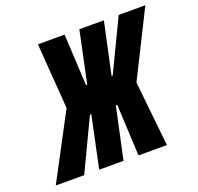

<svg xmlns="http://www.w3.org/2000/svg" viewBox="-119 -798 956 927"><g transform="rotate(-20 359.5 -335.0)"><path d="M380 -670 324 -405H318L304 -670H167L192 -334L15 0H161L287 -265H294L238 0H363L420 -265H427L440 0H586L551 -334L719 -670H582L455 -405H449L506 -670Z"/></g></svg>

Font: LT Wave Mono Black
Style: Italic
Weight: 900
Designer: Daniel Lyons
Version: Version 2.5 (Glyphs App)